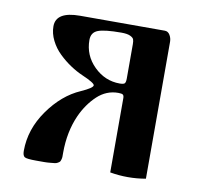

<svg xmlns="http://www.w3.org/2000/svg" viewBox="-60 -526 629 595"><g transform="rotate(10 254.5 -228.5)"><path d="M46.9 -19.5Q46.9 -87.4 89.4 -147.5Q131.8 -207.5 189 -232.4Q225.1 -248.5 225.1 -256.8Q225.1 -264.2 184.6 -281.7Q165.5 -290 146.5 -302.7Q127.4 -315.4 109.9 -332.3Q92.3 -349.1 81.3 -371.1Q70.3 -393.1 70.3 -415.5Q70.3 -461.9 146 -461.9H412.6Q422.9 -461.9 428.7 -452.1Q434.6 -442.4 434.6 -430.7V0Q406.7 4.9 378.4 4.9Q350.1 4.9 322.3 0V-233.4Q322.3 -241.7 318.8 -244.4Q315.4 -247.1 304.2 -247.1Q267.1 -247.1 238.5 -220.5Q210 -193.8 191.9 -154.3Q168 -101.1 168 -34.7Q168 -26.4 168 -22.2Q168 -18.1 166.5 -13.2Q165 -8.3 163.6 -6.3Q162.1 -4.4 157.5 -1.7Q152.8 1 148.2 1.5Q143.6 2 134 2.9Q124.5 3.9 115.2 3.9Q106 3.9 89.8 3.9Q60.1 3.9 53.5 -0.2Q46.9 -4.4 46.9 -19.5ZM187.5 -393.1Q187.5 -344.7 222.2 -310.5Q256.8 -276.4 303.2 -276.4Q315.9 -276.4 319.1 -280.3Q322.3 -284.2 322.3 -295.4V-403.8Q322.3 -413.6 320.3 -418.7Q318.4 -423.8 309.1 -428.2Q299.8 -432.6 281.2 -432.6Q229 -432.6 208.3 -424.8Q187.5 -417 187.5 -393.1Z"/></g></svg>

Font: Monomachus
Style: Medium
Weight: 500
Designer: Alexey Kryukov
Version: Version 1.0